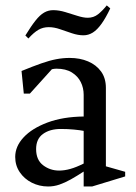

<svg xmlns="http://www.w3.org/2000/svg" viewBox="-20 -675 499 707"><path d="M157.3 11.7Q124.8 11.7 97.1 -2.3Q69.4 -16.3 52.7 -41Q36 -65.7 36 -97.1Q36 -136 66.8 -169.1Q97.6 -202.3 154.4 -223.7Q211.2 -245 288.1 -246V-326Q288.1 -351.3 277.4 -372.8Q266.8 -394.3 244.6 -408.2Q222.4 -422.1 187.7 -422.1Q185.4 -422.1 179.5 -421.6Q173.6 -421.1 171.1 -420.1L90 -330.3H67.6L59.3 -413.6Q101.4 -430.8 131.8 -441.5Q162.2 -452.2 187.2 -457Q212.1 -461.7 236.7 -461.7Q274.3 -461.7 304.4 -448.9Q334.4 -436.2 352.2 -411.7Q369.9 -387.3 369.9 -351.3V-62.6L440.9 -42.4V-25.4L319.1 11.7H288.1V-43.3Q263.2 -27 241 -14.5Q218.8 -2.1 198.7 4.8Q178.5 11.7 157.3 11.7ZM197.7 -46.9Q217.2 -46.9 239 -53Q260.7 -59 288.1 -72.8V-193.1Q274.7 -195.7 252.4 -197.9Q230.1 -200.1 203.6 -200.1Q163.7 -200.1 138.4 -181.8Q113 -163.6 113 -126Q113 -86 138.9 -66.4Q164.7 -46.9 197.7 -46.9ZM84.5 -533.3 73.4 -544.3Q94.5 -578.8 110.8 -599.3Q127 -619.8 142.5 -628.7Q158 -637.6 176 -637.6Q197 -637.6 220.1 -630.6Q243.2 -623.6 265.2 -616.6Q287.2 -609.6 303.1 -609.6Q324.6 -609.6 340.9 -622.3Q357.1 -635.1 373.1 -655.1L386 -644.1Q369.7 -609.5 353.7 -587.2Q337.7 -565 321.6 -555Q305.4 -545 287.4 -545Q267.4 -545 244.9 -552.5Q222.4 -560 200.9 -567.5Q179.4 -575 159.4 -575Q138.4 -575 121.4 -565.2Q104.5 -555.3 84.5 -533.3Z"/></svg>

Font: Ancizar Serif Light
Style: Regular
Weight: 300
Designer: Cesar Puertas, Viviana Monsalve, Julian Moncada, Julian Prieto, Jose Castro, Felipe Aragon, Mariel Hernandez, Sara Alarc
Version: Version 8.100